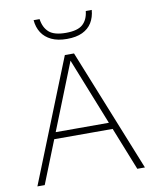

<svg xmlns="http://www.w3.org/2000/svg" viewBox="-87 -851 734 917"><g transform="rotate(-10 280.0 -392.5)"><path d="M19.5 0 257.5 -595H302L541 0H504L274.5 -576.5H284.5L55 0ZM126 -208 135.5 -240H424.5L433.5 -208ZM281.5 -669Q237 -669 206.5 -683.5Q176 -698 159.2 -724Q142.5 -750 139.5 -785H168.5Q174.5 -743 199.8 -720.8Q225 -698.5 281.5 -698.5Q338.5 -698.5 363.2 -720.8Q388 -743 392.5 -785H421.5Q418.5 -749.5 402.5 -723.5Q386.5 -697.5 356.5 -683.2Q326.5 -669 281.5 -669Z"/></g></svg>

Font: Encode Sans SC Thin
Style: Regular
Weight: 250
Designer: Multiple Designers
Foundry: Impallari Type
Version: Version 3.002